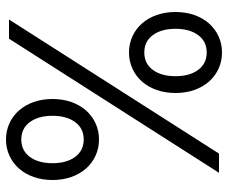

<svg xmlns="http://www.w3.org/2000/svg" viewBox="-80 -670 760 640"><g transform="rotate(-90 300.0 -350.0)"><path d="M44 0H108L555 -700H491ZM155 -400Q184 -400 209 -411.5Q234 -423 252 -443.5Q270 -464 280 -492.5Q290 -521 290 -555Q290 -589 280 -617.5Q270 -646 252 -666.5Q234 -687 209 -698.5Q184 -710 155 -710Q126 -710 101 -698.5Q76 -687 58 -666.5Q40 -646 30 -617.5Q20 -589 20 -555Q20 -521 30 -492.5Q40 -464 58 -443.5Q76 -423 101 -411.5Q126 -400 155 -400ZM155 -451Q118 -451 97 -479.5Q76 -508 76 -555Q76 -602 97 -630.5Q118 -659 155 -659Q192 -659 213 -630.5Q234 -602 234 -555Q234 -508 213 -479.5Q192 -451 155 -451ZM445 10Q474 10 499 -1.5Q524 -13 542 -33.5Q560 -54 570 -82.5Q580 -111 580 -145Q580 -179 570 -207.5Q560 -236 542 -256.5Q524 -277 499 -288.5Q474 -300 445 -300Q416 -300 391 -288.5Q366 -277 348 -256.5Q330 -236 320 -207.5Q310 -179 310 -145Q310 -111 320 -82.5Q330 -54 348 -33.5Q366 -13 391 -1.5Q416 10 445 10ZM445 -41Q408 -41 387 -69.5Q366 -98 366 -145Q366 -192 387 -220.5Q408 -249 445 -249Q482 -249 503 -220.5Q524 -192 524 -145Q524 -98 503 -69.5Q482 -41 445 -41Z"/></g></svg>

Font: CommitMonoV143 ExtLt
Style: Regular
Weight: 200
Monospace: yes
Designer: Eigil Nikolajsen
Foundry: Eigil Nikolajsen
Version: Version 1.143